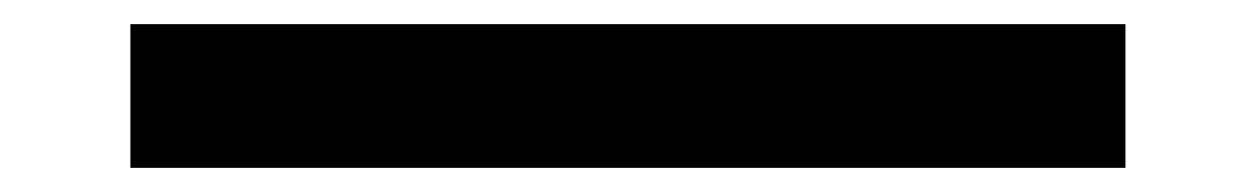

<svg xmlns="http://www.w3.org/2000/svg" viewBox="-20 -440 1040 159"><path d="M88 -301V-420H912V-301Z"/></svg>

Font: M PLUS 2 Thin SemiBold
Style: Regular
Weight: 600
Version: Version 1.001